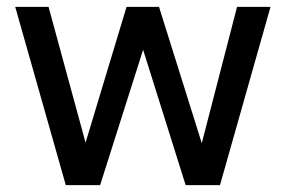

<svg xmlns="http://www.w3.org/2000/svg" viewBox="-20 -540 833 560"><path d="M24.4 -520H121.6L235.4 -102.5H223.1L349.1 -520H443.8L575.2 -101.1H563L671.4 -520H769L621.6 0H521.5L390.6 -416.5H404.3L272 0H171.9Z"/></svg>

Font: Monda Medium
Style: Regular
Weight: 500
Designer: Vernon Adams
Foundry: Vernon Adams
Version: Version 2.200